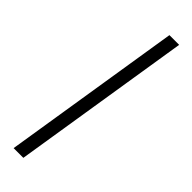

<svg xmlns="http://www.w3.org/2000/svg" viewBox="-297 -710 894 894"><g transform="rotate(45 150.0 -262.5)"><path d="M50 180 191 -705H255L114 180Z"/></g></svg>

Font: Nunito Sans 7pt Light
Style: Italic
Weight: 300
Italic angle: -9°
Designer: Vernon Adams
Foundry: Vernon Adams
Version: Version 3.101;gftools[0.9.27]